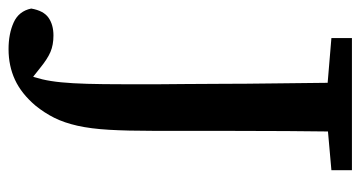

<svg xmlns="http://www.w3.org/2000/svg" viewBox="-244 -490 843 449"><g transform="rotate(90 177.5 -265.5)"><path d="M68 136Q32 136 5.5 124Q-21 112 -27 83Q-22 54 -5.5 42.5Q11 31 36 31Q58 31 74.5 38Q91 45 113 63L147 90L143 97H130L127 94Q134 76 138.5 57Q143 38 145.5 12.5Q148 -13 149 -48Q150 -83 150 -131Q150 -154 150 -174Q150 -194 150 -218.5Q150 -243 149.5 -277.5Q149 -312 149 -363.5Q149 -415 148 -489Q147 -563 146 -667H261Q260 -591 259.5 -514.5Q259 -438 259 -359V-203Q259 -142 256.5 -99Q254 -56 247 -25Q240 6 228.5 29Q217 52 200 73Q172 106 139.5 121Q107 136 68 136ZM42 -619V-667H351V-619L216 -607H185Z"/></g></svg>

Font: Source Serif 4 18pt Medium
Style: Regular
Weight: 500
Designer: Frank Grießhammer
Foundry: Adobe Systems Incorporated
Version: Version 4.004;hotconv 1.0.116;makeotfexe 2.5.65601